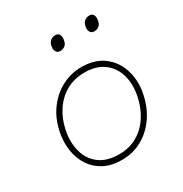

<svg xmlns="http://www.w3.org/2000/svg" viewBox="-167 -839 932 977"><g transform="rotate(-30 298.5 -351.0)"><path d="M272 9Q210.5 9 166.5 -14.2Q122.5 -37.5 96.8 -77.5Q71 -117.5 63.5 -168Q60.5 -188.5 60.5 -209.5Q60.5 -240.5 67 -273Q82 -346.5 121.2 -398.2Q160.5 -450 214 -477Q267.5 -504 326 -504Q406 -504 457 -464.5Q508 -425 527 -361Q537.5 -326 537.5 -288Q537.5 -256 530 -222Q515.5 -154 479 -102Q442.5 -50 389.5 -20.5Q336.5 9 272 9ZM274 -23Q335 -23 381.2 -50.5Q427.5 -78 457.2 -124.5Q487 -171 499 -228Q506 -261 506 -291Q506 -323 498 -351.5Q482.5 -406.5 439 -439.2Q395.5 -472 326 -472Q265.5 -472 218.5 -445.2Q171.5 -418.5 140.8 -372Q110 -325.5 98 -267Q91.5 -236 91.5 -207Q91.5 -175.5 99 -147Q113 -91 156.5 -57Q200 -23 274 -23ZM475 -628Q460 -628 452.5 -640.5Q447.5 -648.5 447.5 -659.5Q447.5 -666 449 -673Q453.5 -694 465.8 -702.5Q478 -711 493 -711Q509 -711 516 -699Q520.5 -691.5 520.5 -680Q520.5 -673.5 519 -666Q515.5 -646 503.5 -637Q491.5 -628 475 -628ZM275 -628Q260 -628 252.5 -640.5Q247.5 -648.5 247.5 -659.5Q247.5 -666 249 -673Q253.5 -694 265.8 -702.5Q278 -711 293 -711Q309 -711 316 -699Q320.5 -691.5 320.5 -680Q320.5 -673.5 319 -666Q315.5 -646 303.5 -637Q291.5 -628 275 -628Z"/></g></svg>

Font: Heraclito Thin
Style: Italic
Weight: 100
Italic angle: -12°
Designer: Kostas Bartsokas (font) & Cristiano Sobral (main changes)
Foundry: Kostas Bartsokas (font) & Cristiano Sobral (main changes)
Version: Version 1.00;July 8, 2020;FontCreator 13.0.0.2655 64-bit